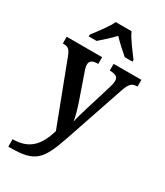

<svg xmlns="http://www.w3.org/2000/svg" viewBox="-241 -860 1017 1187"><g transform="rotate(30 267.0 -266.5)"><path d="M118 -619V-606H174C203 -631 246 -669 274 -700C302 -670 347 -630 375 -606H430V-619C402 -657 351 -721 331 -766H218C198 -721 147 -657 118 -619ZM28 180V233H42C220 233 255 188 319 -1L459 -414C479 -473 495 -488 531 -488H534V-536H336V-488H340C379 -487 397 -477 397 -448C397 -434 392 -413 387 -398L328 -206C318 -172 307 -138 300 -103C296 -134 281 -186 264 -235L206 -402C199 -420 195 -436 195 -449C195 -475 211 -488 251 -488H254V-536H1V-488H5C38 -488 51 -479 67 -438L235 3C203 107 155 180 28 180Z"/></g></svg>

Font: Noto Serif Khmer SemiCondensed SemiBold
Style: Regular
Weight: 600
Width: 4
Designer: Danh Hong and the Monotype Design Team
Foundry: Monotype Imaging Inc.
Version: Version 2.004